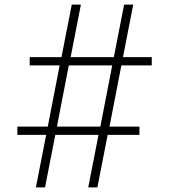

<svg xmlns="http://www.w3.org/2000/svg" viewBox="-20 -820 740 840"><path d="M56 -266H189L241 -534H110V-570H249L294 -800H334L289 -570H478L523 -800H563L518 -570H644V-534H511L459 -266H590V-230H451L406 0H366L411 -230H222L177 0H137L182 -230H56ZM229 -266H419L471 -534H281Z"/></svg>

Font: Martian Mono Thin
Style: Regular
Weight: 100
Monospace: yes
Designer: Roman Shamin
Foundry: Evil Martians
Version: Version 1.000; ttfautohint (v1.8.4.7-5d5b)